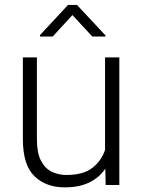

<svg xmlns="http://www.w3.org/2000/svg" viewBox="-20 -766 589 795"><path d="M417.5 0 416 -67.4Q391.6 -31.2 350.1 -10.7Q308.6 9.8 248 9.8Q170.4 9.8 122.6 -36.4Q74.7 -82.5 74.7 -190.4V-528.3H132.8V-189.5Q132.8 -133.3 149.4 -101.1Q166 -68.8 193.8 -55.2Q221.7 -41.5 254.9 -41.5Q324.7 -41.5 362.5 -71Q400.4 -100.6 415 -145.5V-528.3H474.1V0ZM298.8 -745.6 416.5 -619.6V-614.7H362.3L279.8 -703.6L198.2 -614.7H145.5V-620.6L261.7 -745.6Z"/></svg>

Font: Vazirmatn UI FD ExtraLight
Style: Regular
Weight: 200
Designer: Saber Rastikerdar
Foundry: Saber Rastikerdar
Version: Version 33.003